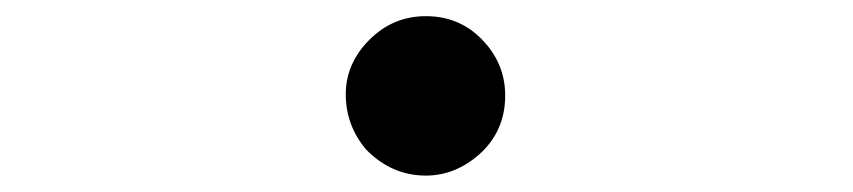

<svg xmlns="http://www.w3.org/2000/svg" viewBox="-20 -466 1040 234"><path d="M595.7 -349.6Q595.7 -389.6 566.4 -418.9Q539.1 -446.3 499 -446.3Q459 -446.3 430.2 -417.5Q401.4 -388.7 401.4 -351.1Q401.4 -313.5 425.8 -284.2Q457 -252 499 -252Q534.2 -252 563.5 -277.3Q595.7 -305.7 595.7 -349.6Z"/></svg>

Font: FakePearl
Style: ExtraLight
Weight: 300
Version: Version 1.2